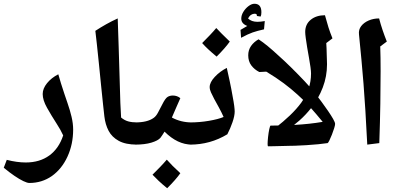

<svg xmlns="http://www.w3.org/2000/svg" viewBox="-54 -778 2136 1021"><path d="M102 195Q91 195 70 185Q49 175 22 156.5Q-5 138 -34 114L-18 72Q9 79 34.5 82.5Q60 86 83 86Q157 86 208 49Q259 12 282 -58Q275 -73 266.5 -88.5Q258 -104 248 -119Q219 -164 196 -205Q173 -246 173 -278Q173 -307 196 -335.5Q219 -364 256 -383Q262 -362 270.5 -334Q279 -306 288.5 -278.5Q298 -251 305 -230Q318 -193 326.5 -157Q335 -121 335 -89Q335 -11 305 54.5Q275 120 222 158Q169 195 102 195Z M674 -9Q614 -9 577.5 -29Q541 -49 523.5 -82.5Q506 -116 501 -159Q499 -178 494 -222.5Q489 -267 483.5 -324Q478 -381 472 -439Q466 -497 461 -544Q456 -591 453 -614Q482 -633 511.5 -649.5Q541 -666 572 -680Q575 -605 577 -530.5Q579 -456 581.5 -381Q584 -306 586 -231L590 -153Q608 -138 628 -132.5Q648 -127 676 -127Q682 -127 682 -119V-17Q682 -9 674 -9Z M665 -9Q657 -9 657 -17V-119Q657 -127 665 -127Q730 -127 763 -151Q776 -160 786 -179Q796 -198 809 -223Q825 -255 837 -262.5Q849 -270 865 -270Q888 -270 905 -256Q894 -231 882.5 -205Q871 -179 860 -153Q884 -140 910.5 -133.5Q937 -127 966 -127Q974 -127 974 -119V-17Q974 -9 966 -9Q890 -9 821 -78Q815 -68 809.5 -60Q804 -52 799 -45Q786 -30 751 -19.5Q716 -9 665 -9ZM835 223Q808 201 789 183Q770 165 757 151Q777 131 796 111.5Q815 92 833 71Q859 101 905 143Q894 159 876 179.5Q858 200 835 223Z M957 -9Q949 -9 949 -17V-119Q949 -127 957 -127Q1007 -127 1057 -135.5Q1107 -144 1135 -156Q1125 -179 1109.5 -207.5Q1094 -236 1085 -252Q1075 -271 1068 -286.5Q1061 -302 1061 -315Q1061 -340 1088 -369Q1115 -398 1152 -417Q1159 -386 1167.5 -346.5Q1176 -307 1183 -266Q1189 -235 1191.5 -215Q1194 -195 1194 -185Q1194 -162 1182.5 -128.5Q1171 -95 1155 -64Q1064 -9 957 -9ZM1098 -477Q1047 -519 1021 -549Q1044 -572 1062.5 -591.5Q1081 -611 1096 -629Q1107 -617 1125 -599Q1143 -581 1168 -557Q1156 -540 1138.5 -520Q1121 -500 1098 -477Z M1372 0Q1369 0 1369 -12Q1369 -26 1371.5 -49.5Q1374 -73 1378 -91.5Q1382 -110 1385 -110Q1413 -110 1446.5 -111Q1480 -112 1516 -114Q1552 -116 1589.5 -120Q1627 -124 1662 -130Q1626 -174 1594.5 -209Q1563 -244 1528 -275Q1494 -306 1454.5 -335.5Q1415 -365 1362 -397L1325 -395Q1299 -408 1282.5 -430Q1266 -452 1266 -484Q1266 -512 1281 -533.5Q1296 -555 1321 -569Q1344 -554 1369.5 -533Q1395 -512 1423 -486Q1457 -456 1494 -419.5Q1531 -383 1565.5 -346.5Q1600 -310 1623 -280Q1638 -261 1656 -236.5Q1674 -212 1690.5 -188Q1707 -164 1717.5 -145.5Q1728 -127 1728 -119Q1728 -112 1723 -96Q1718 -80 1711 -62Q1704 -44 1697.5 -31Q1691 -18 1688 -17Q1669 -14 1638.5 -11Q1608 -8 1575 -6Q1542 -4 1514 -3Q1505 -3 1485.5 -2.5Q1466 -2 1443.5 -1.5Q1421 -1 1401.5 -0.5Q1382 0 1372 0ZM1228 -577 1225 -619 1261 -640Q1229 -652 1229 -679Q1229 -697 1240 -715Q1251 -733 1267.5 -745.5Q1284 -758 1299 -758Q1336 -758 1336 -713Q1336 -698 1332 -690L1312 -693V-696Q1312 -701 1309 -703Q1306 -705 1300 -705Q1290 -705 1281 -699Q1272 -693 1265 -680Q1283 -662 1315 -662Q1323 -662 1333 -663Q1343 -664 1354 -666L1350 -622Q1314 -614 1289.5 -605.5Q1265 -597 1228 -577Z M1463 -79 1409 -97Q1453 -131 1488 -164.5Q1523 -198 1548 -232Q1573 -267 1586.5 -305.5Q1600 -344 1600 -387Q1600 -399 1597 -421.5Q1594 -444 1589 -471Q1584 -498 1579.5 -525.5Q1575 -553 1572 -575Q1569 -597 1569 -608Q1569 -649 1598.5 -673Q1628 -697 1674 -697Q1684 -660 1692.5 -633Q1701 -606 1714 -574L1681 -549Q1682 -539 1682.5 -521.5Q1683 -504 1683.5 -486Q1684 -468 1684.5 -454Q1685 -440 1685 -436Q1685 -372 1662.5 -313Q1640 -254 1601 -204Q1572 -167 1538 -137Q1504 -107 1463 -79Z M1899 -9Q1894 -112 1889 -190Q1884 -268 1879 -333.5Q1874 -399 1868 -461Q1862 -523 1855 -595Q1852 -620 1866.5 -639Q1881 -658 1906.5 -669Q1932 -680 1962 -680Q1970 -649 1980.5 -618Q1991 -587 2003 -557L1968 -531Q1970 -476 1970 -399.5Q1970 -323 1968.5 -227Q1967 -131 1963 -17Z"/></svg>

Font: Noto Naskh Arabic
Style: Regular
Weight: 400
Designer: Monotype Design Team, David Williams, Mohamad Dakak and Nizar Qandah
Foundry: Monotype Imaging Inc.
Version: Version 2.013